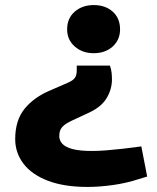

<svg xmlns="http://www.w3.org/2000/svg" viewBox="-20 -604 621 758"><path d="M414 -345Q419 -331 420.5 -317.5Q422 -304 422 -291Q422 -252 401.5 -217.5Q381 -183 335 -161L262 -127Q243 -118 232.5 -109Q222 -100 218 -90Q214 -80 214 -66Q214 -50 226 -36.5Q238 -23 266.5 -15.5Q295 -8 343 -8Q369 -8 400.5 -10.5Q432 -13 467 -17L538 -26L561 93L528 103Q479 119 426 126.5Q373 134 325 134Q233 134 169 109.5Q105 85 72.5 42Q40 -1 40 -55Q40 -129 77 -174.5Q114 -220 178 -247L247 -277Q268 -286 275.5 -296.5Q283 -307 283 -326V-345ZM350 -584Q396 -584 425 -558Q454 -532 454 -488Q454 -447 425 -420.5Q396 -394 350 -394Q305 -394 275 -420.5Q245 -447 245 -488Q245 -532 275 -558Q305 -584 350 -584Z"/></svg>

Font: REM
Style: Bold
Weight: 700
Designer: Octavio Pardo
Foundry: Ashler Design
Version: Version 1.005;gftools[0.9.28]